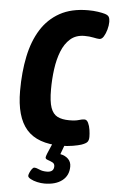

<svg xmlns="http://www.w3.org/2000/svg" viewBox="-61 -749 596 1001"><g transform="rotate(5 237.0 -248.0)"><path d="M279 8Q156 8 99 -57Q42 -122 42 -259Q42 -357 59 -439Q76 -521 113.5 -581Q151 -641 211.5 -674.5Q272 -708 359 -708Q387 -708 410.5 -704.5Q434 -701 447 -697Q464 -692 469 -682.5Q474 -673 474 -657Q474 -638 468 -616.5Q462 -595 452.5 -579.5Q443 -564 430 -564Q420 -564 399 -568.5Q378 -573 352 -573Q307 -573 278 -547.5Q249 -522 232.5 -480Q216 -438 209 -386Q202 -334 202 -280Q202 -217 213.5 -184.5Q225 -152 249 -140Q273 -128 310 -128Q343 -128 360 -133.5Q377 -139 390 -139Q402 -139 409.5 -123.5Q417 -108 420 -87.5Q423 -67 423 -51Q423 -33 415.5 -24Q408 -15 385 -7Q370 -2 341 3Q312 8 279 8ZM210 212Q192 212 172 207.5Q152 203 137.5 195Q123 187 123 179Q123 173 127.5 162.5Q132 152 138.5 143Q145 134 151 134Q162 134 178 141.5Q194 149 217 149Q254 149 254 118Q254 104 242 98Q230 92 217.5 88Q205 84 205 76Q205 71 211 55.5Q217 40 239 -10H303L280 52Q306 57 321.5 72.5Q337 88 337 112Q337 159 303 185.5Q269 212 210 212Z"/></g></svg>

Font: Asap Condensed
Style: Bold Italic
Weight: 700
Width: 3
Italic angle: -6°
Designer: Pablo Cosgaya
Foundry: Omnibus-Type
Version: Version 3.001; ttfautohint (v1.8.4.7-5d5b)